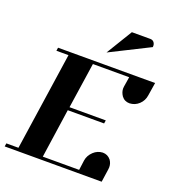

<svg xmlns="http://www.w3.org/2000/svg" viewBox="-149 -950 960 1064"><g transform="rotate(20 331.5 -418.0)"><path d="M0 0 2.9 -19H74.2L159.2 -596.2H87.9L90.8 -615.2H663.1L650.9 -538.1Q646.5 -505.9 623 -483.9Q600.1 -462.4 567.9 -460.9Q538.1 -460.9 521 -483.9Q506.8 -504.9 506.8 -526.9Q506.8 -528.3 507.3 -532.2Q507.8 -536.1 507.8 -538.1L517.1 -596.2H303.2L263.2 -327.1H477.1L474.1 -308.1H259.8L217.8 -19H432.1L439.9 -77.1Q444.3 -107.4 469.2 -130.9Q492.2 -152.3 522.9 -153.8Q552.2 -153.8 570.8 -130.9Q584 -112.3 584 -89.8Q584 -81.1 583 -77.1L571.8 0ZM352.1 -682.1 445.8 -835.9H554.2Q569.3 -835.9 577.1 -825.2Q585.4 -813.5 583 -797.9Z"/></g></svg>

Font: Hjet
Style: Italic
Weight: 400
Designer: T. Christopher White
Version: Version 1.2